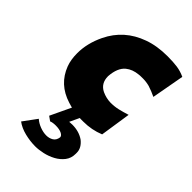

<svg xmlns="http://www.w3.org/2000/svg" viewBox="-198 -493 779 779"><g transform="rotate(45 192.0 -103.0)"><path d="M229 7H213.5Q171 5.5 133.5 -7Q53.5 -32 25 -107Q14.5 -135 14.5 -172Q14.5 -229 42.5 -287Q84 -372.5 176 -405.5Q222.5 -422.5 282.5 -422.5Q315.5 -422.5 338.5 -419.2Q361.5 -416 384 -405.5L358.5 -265Q335.5 -276 313.5 -283Q294.5 -288 276 -288Q255 -288 252 -287Q220 -284 199 -267Q172.5 -245.5 169 -194.5Q169 -153.5 203 -137Q227 -126 252 -125.5Q275 -125.5 295 -130.2Q315 -135 339 -142.5L319 -10.5Q276 7 229 7ZM161.5 216Q132 216 101.5 208.5Q71 201 49.5 185L92.5 126.5Q106 138.5 125.2 145.8Q144.5 153 161.5 153Q178.5 153 191.5 145Q204.5 137 207 118.5Q207 109.5 194.2 103.2Q181.5 97 160.5 97Q143 97 132.5 101.5L113.5 88L168.5 -28L216 -10.5L188.5 48L205.5 47Q244.5 47 272.5 66.5Q299 88 299 114.5V121.5Q299 146.5 285 164.5Q271 182.5 249.8 194Q228.5 205.5 204.5 210.8Q180.5 216 161.5 216Z"/></g></svg>

Font: Lucymar Sans ExtraBold
Style: Italic
Weight: 800
Italic angle: -10°
Foundry: The League of Moveable Type (original font) / Main changes by Cristiano Sobral with portions from Mirco Monsees
Version: Version 2.00;August 30, 2020;FontCreator 13.0.0.2681 64-bit